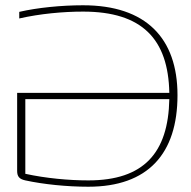

<svg xmlns="http://www.w3.org/2000/svg" viewBox="-20 -699 725 728"><path d="M53 -654V-629C132 -647 220 -655 295 -655C519 -655 618 -551 622 -347H45V-51C45 -30 53 -20 76 -15C145 0 234 9 315 9C541 9 653 -116 653 -338C653 -554 534 -679 295 -679C213 -679 122 -670 53 -654ZM76 -40V-323H622C618 -119 525 -15 315 -15C241 -15 154 -23 76 -40Z"/></svg>

Font: LT Wave Thin
Style: Regular
Weight: 100
Designer: Daniel Lyons
Version: Version 2.5 (Glyphs App)